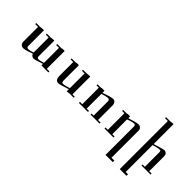

<svg xmlns="http://www.w3.org/2000/svg" viewBox="12 -1222 2051 2051"><g transform="rotate(45 1037.0 -197.0)"><path d="M500 -15.6H394.5V-39.1Q320.3 -15.6 308.6 -11.7Q296.9 -7.8 289.1 -7.8Q250 -7.8 242.2 -39.1Q222.7 -35.2 195.3 -23.4Q148.4 -7.8 128.9 -7.8Q78.1 -7.8 78.1 -66.4V-281.2H35.2V-296.9H89.8L132.8 -300.8H148.4V-58.6Q148.4 -50.8 154.3 -44.9Q160.2 -39.1 168 -39.1Q199.2 -39.1 238.3 -54.7V-281.2H195.3V-296.9H250L289.1 -300.8H304.7V-62.5Q304.7 -39.1 328.1 -39.1Q347.7 -39.1 394.5 -54.7V-281.2H351.6V-296.9H414.1Q421.9 -296.9 429.7 -300.8H449.2H460.9V-31.2H500Z M882.8 -15.6H847.7Q835.9 -15.6 820.3 -15.6L793 -11.7H781.2V-43L707 -19.5Q671.9 -7.8 656.2 -7.8Q632.8 -7.8 621.1 -25.4Q609.4 -43 609.4 -66.4V-281.2H570.3V-296.9H625Q636.7 -296.9 644.5 -300.8H660.2H675.8V-70.3Q675.8 -39.1 695.3 -39.1Q718.8 -39.1 781.2 -58.6V-281.2H742.2V-296.9H785.2L835.9 -300.8H847.7V-31.2H882.8Z M1273.4 -15.6H1136.7V-31.2H1168V-246.1Q1168 -273.4 1140.6 -273.4Q1128.9 -273.4 1062.5 -253.9V-31.2H1097.7V-15.6H960.9V-31.2H996.1V-281.2H960.9V-296.9H1000Q1015.6 -296.9 1027.3 -300.8H1050.8H1062.5V-269.5Q1156.2 -304.7 1191.4 -304.7Q1210.9 -304.7 1222.7 -289.1Q1234.4 -273.4 1234.4 -250V-31.2H1273.4Z M1664.1 175.8H1554.7V-253.9Q1554.7 -277.3 1531.2 -277.3Q1523.4 -277.3 1500 -271.5Q1476.6 -265.6 1449.2 -253.9V-31.2H1484.4V-15.6H1347.7V-31.2H1382.8V-281.2H1347.7V-296.9H1394.5Q1406.2 -296.9 1414.1 -300.8H1433.6H1449.2V-273.4Q1476.6 -281.2 1515.6 -293Q1554.7 -304.7 1574.2 -304.7Q1593.8 -304.7 1607.4 -291Q1621.1 -277.3 1621.1 -257.8V152.3H1664.1Z M2043 -15.6H1906.2V-31.2H1941.4V-250Q1941.4 -265.6 1937.5 -269.5Q1933.6 -273.4 1918 -273.4Q1914.1 -273.4 1886.7 -267.6Q1859.4 -261.7 1835.9 -253.9V152.3H1871.1V175.8H1769.5V-550.8H1726.6V-566.4H1781.2L1824.2 -570.3H1835.9V-269.5Q1949.2 -304.7 1960.9 -304.7Q1984.4 -304.7 1996.1 -291Q2007.8 -277.3 2007.8 -257.8V-31.2H2043Z"/></g></svg>

Font: 和音 by 宁静之雨，公众号njzyshare
Style: Regular
Weight: 400
Designer: Steve Matteson
Foundry: Ascender Corporation
Version: Version 6.00;June 8, 2018;FontCreator 11.0.0.2388 32-bit